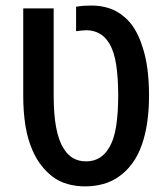

<svg xmlns="http://www.w3.org/2000/svg" viewBox="-20 -660 602 690"><path d="M286.1 9.8Q252.4 9.8 222.2 1.2Q191.9 -7.3 168 -25.9Q147 -42 128.7 -65.2Q110.4 -88.4 96.7 -120.1Q79.6 -158.7 71.5 -207.8Q63.5 -256.8 63.5 -317.4V-629.9H172.9V-317.4Q172.9 -248.5 181.9 -201.2Q190.9 -153.8 209 -126Q223.6 -102.1 243.7 -91.1Q263.7 -80.1 289.1 -80.1Q315.9 -80.1 336.4 -92Q356.9 -104 371.1 -127.9Q389.6 -157.2 397.2 -205.1Q404.8 -252.9 404.8 -317.4Q404.8 -378.4 397.7 -426.3Q390.6 -474.1 373 -503.4Q357.9 -528.8 336.7 -540Q315.4 -551.3 291 -551.3Q282.2 -551.3 273.4 -550.3Q264.6 -549.3 253.4 -547.9V-635.7Q267.1 -638.2 281.7 -639.2Q296.4 -640.1 309.1 -640.1Q342.3 -640.1 372.3 -630.4Q402.3 -620.6 426.8 -599.1Q447.8 -582 464.1 -555.2Q480.5 -528.3 491.2 -494.1Q503.4 -459 509.5 -414.3Q515.6 -369.6 515.6 -316.4Q515.6 -264.6 509 -220Q502.4 -175.3 490.2 -141.1Q476.6 -101.6 455.3 -72.8Q434.1 -43.9 407.2 -25.4Q380.9 -6.8 350.1 1.5Q319.3 9.8 286.1 9.8Z"/></svg>

Font: Open Sans SemiCondensed SemiBold
Style: Regular
Weight: 600
Width: 4
Designer: Monotype Design Team
Foundry: Monotype Imaging Inc.
Version: Version 3.000